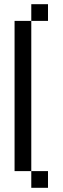

<svg xmlns="http://www.w3.org/2000/svg" viewBox="-20 -814 300 920"><path d="M129.9 5.9H49.8V-713.9H129.9ZM210 85.9H129.9V5.9H210ZM210 -713.9H129.9V-793.9H210Z"/></svg>

Font: W95FA
Style: Regular
Weight: 400
Designer: FontsArena.com
Foundry: Alina Sava
Version: Version 1.002;Fontself Maker 3.4.0